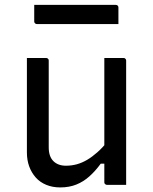

<svg xmlns="http://www.w3.org/2000/svg" viewBox="-20 -775 640 805"><path d="M173.3 -531.8Q177.3 -531.8 179.3 -530.3Q181.3 -528.9 182.8 -526.9Q184.3 -524.9 184.3 -521Q184.3 -475.6 184.3 -429.1Q184.3 -382.6 184.3 -336.6Q184.3 -290.5 184.3 -245.4Q184.3 -200.4 184.3 -157.1Q184.3 -118.9 203.8 -99.5Q223.4 -80.2 256.3 -80.2Q279.9 -80.2 302 -86.2Q324 -92.3 345.3 -104.8Q366.6 -117.4 388.5 -136.8Q410.3 -156.1 432.1 -183.3V-88.9H402.5Q380.3 -58.5 355.2 -35.9Q330.1 -13.3 300.2 -1.3Q270.2 10.8 232.6 10.8Q200.3 10.8 174 0Q147.7 -10.8 129.9 -30.8Q112.1 -50.8 102.4 -77.3Q92.8 -103.8 92.8 -135.9Q92.8 -181 92.8 -225.7Q92.8 -270.3 92.8 -315.4Q92.8 -360.5 92.8 -404.6Q92.8 -436.7 92.8 -468.6Q92.8 -500.4 92.8 -531.8Q113.2 -531.8 133.3 -531.8Q153.4 -531.8 173.3 -531.8ZM497.9 -531.8Q501.9 -531.8 503.9 -530.3Q505.9 -528.8 507.4 -526.7Q508.9 -524.7 508.9 -520.6Q508.9 -450.6 508.9 -380.5Q508.9 -310.4 508.9 -239.8Q508.9 -169.2 508.9 -99.2Q508.9 -77.7 508.9 -59.2Q508.9 -40.7 508.9 -25.6Q508.9 -10.5 508.9 0Q495.1 0 481.3 0Q467.5 0 454.4 0Q441.3 0 428.4 0Q425.4 0 422.9 -1.5Q420.4 -3 418.9 -5.1Q417.4 -7.1 417.4 -11.1Q417.4 -98 417.4 -184.9Q417.4 -271.8 417.4 -358.7Q417.4 -445.6 417.4 -531.8Q431.7 -531.8 444.9 -531.8Q458.2 -531.8 471.5 -531.8Q484.9 -531.8 497.9 -531.8ZM123.5 -754.5H465.4Q470.5 -754.5 473.5 -751.5Q476.5 -748.5 476.5 -743.5Q476.5 -732.1 476.5 -720.7Q476.5 -709.3 476.5 -697.9Q476.5 -686.5 476.5 -674.2H134.6Q131.5 -674.2 129 -675.7Q126.5 -677.2 125 -679.7Q123.5 -682.2 123.5 -685.2Q123.5 -697.5 123.5 -708.9Q123.5 -720.3 123.5 -731.7Q123.5 -743.1 123.5 -754.5Z"/></svg>

Font: Recursive Sans Linear Light
Style: Regular
Weight: 300
Version: Version 1.085